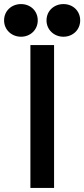

<svg xmlns="http://www.w3.org/2000/svg" viewBox="-82 -921 413 941"><path d="M-62 -821C-62 -775 -25 -741 21 -741C67 -741 103 -775 103 -821C103 -868 67 -901 21 -901C-25 -901 -62 -868 -62 -821ZM146 -821C146 -775 183 -741 229 -741C275 -741 311 -775 311 -821C311 -868 275 -901 229 -901C183 -901 146 -868 146 -821ZM67 -700V0H183V-700Z"/></svg>

Font: Space Text SemiBold
Style: Regular
Weight: 600
Designer: Florian Karsten (Space Text), Colophon Foundry (Space Mono)
Foundry: Florian Karsten
Version: Version 1.003;PS 001.003;hotconv 1.0.88;makeotf.lib2.5.64775